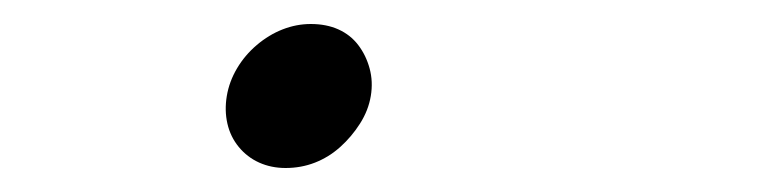

<svg xmlns="http://www.w3.org/2000/svg" viewBox="-20 -405 640 160"><path d="M169 -325Q171 -337 177.5 -348Q184 -359 194 -367.5Q204 -376 215.5 -380.5Q227 -385 239 -385Q252 -385 262 -380.5Q272 -376 278.5 -367.5Q285 -359 288 -348Q291 -337 289 -325Q287 -313 280 -302Q273 -291 263.5 -282.5Q254 -274 242.5 -269.5Q231 -265 218 -265Q206 -265 196 -269.5Q186 -274 179 -282.5Q172 -291 169.5 -302Q167 -313 169 -325Z"/></svg>

Font: Maple Mono Thin
Style: Italic
Weight: 250
Italic angle: -10°
Monospace: yes
Designer: subframe7536
Version: Version 7.000